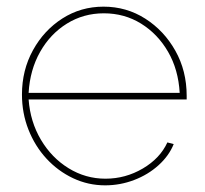

<svg xmlns="http://www.w3.org/2000/svg" viewBox="-20 -547 616 577"><path d="M296 10Q245 10 199.5 -11.5Q154 -33 119.5 -70.5Q85 -108 65.5 -157.5Q46 -207 46 -263Q46 -336 79 -396Q112 -456 167.5 -491.5Q223 -527 291 -527Q360 -527 416.5 -491Q473 -455 507 -394.5Q541 -334 541 -259Q541 -256 541 -253.5Q541 -251 541 -248H66Q71 -181 103 -127Q135 -73 186 -41.5Q237 -10 297 -10Q357 -10 409 -40.5Q461 -71 483 -119L502 -114Q488 -79 456.5 -50.5Q425 -22 383 -6Q341 10 296 10ZM66 -268H520Q516 -338 485 -391.5Q454 -445 404 -476Q354 -507 292 -507Q231 -507 181 -476Q131 -445 100.5 -391Q70 -337 66 -268Z"/></svg>

Font: Raleway Thin Thin
Style: Regular
Weight: 250
Version: Version 4.026